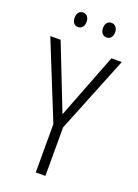

<svg xmlns="http://www.w3.org/2000/svg" viewBox="-166 -961 740 1030"><g transform="rotate(20 204.0 -446.5)"><path d="M205 -342 349 -714H408L232 -277V0H177V-276L0 -714H59ZM89 -852Q89 -871 98 -882Q107 -893 123 -893Q138 -893 147.5 -882Q157 -871 157 -852Q157 -832 147.5 -821Q138 -810 123 -810Q107 -810 98 -821Q89 -832 89 -852ZM251 -852Q251 -871 260.5 -882Q270 -893 285 -893Q300 -893 310 -882Q320 -871 320 -852Q320 -832 310.5 -821Q301 -810 285 -810Q270 -810 260.5 -821Q251 -832 251 -852Z"/></g></svg>

Font: Noto Sans Georgian Condensed Light
Style: Regular
Weight: 300
Width: 3
Designer: Monotype Design Team, Akaki Razmadze
Foundry: Google LLC
Version: Version 2.005; ttfautohint (v1.8.4.7-5d5b)